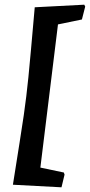

<svg xmlns="http://www.w3.org/2000/svg" viewBox="-20 -665 383 818"><path d="M92 -255Q100 -318 112 -453.5Q124 -589 128 -634L339 -645L343 -637L329 -582L227 -561L152 49L252 70L255 79L242 133L35 122Q42 77 63.5 -58Q85 -193 92 -255Z"/></svg>

Font: Alegreya SC
Style: Bold Italic
Weight: 700
Italic angle: -7°
Designer: Juan Pablo del Peral
Foundry: Huerta Tipografica
Version: Version 2.007; ttfautohint (v1.6)